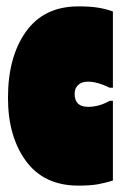

<svg xmlns="http://www.w3.org/2000/svg" viewBox="-20 -566 399 602"><path d="M256 -231Q291 -231 324 -250H334V0Q309 8 285.5 12Q262 16 226 16Q118 16 61.5 -61Q5 -138 5 -259Q5 -388 61.5 -467Q118 -546 226 -546Q263 -546 287.5 -542Q312 -538 334 -530V-291H324Q285 -310 256 -310Q236 -310 225 -299.5Q214 -289 214 -272Q214 -231 256 -231Z"/></svg>

Font: FFF_tuoi-tre Text
Style: Regular
Weight: 700
Designer: bBox Type GmbH
Foundry: bBox Type GmbH
Version: Version 1.001